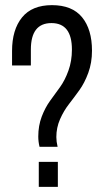

<svg xmlns="http://www.w3.org/2000/svg" viewBox="-20 -727 401 747"><path d="M182.1 -707Q260.7 -707 299.3 -659.9Q337.9 -612.8 337.9 -529.8Q337.9 -482.9 323.5 -443.6Q309.1 -404.3 288.8 -376.2Q268.6 -348.1 248.3 -322Q228 -295.9 213.6 -263.2Q199.2 -230.5 199.2 -193.8Q199.2 -176.3 204.1 -155.8H133.8Q128.9 -176.3 128.9 -195.8Q128.9 -237.8 142.3 -273.2Q155.8 -308.6 175 -335Q194.3 -361.3 213.6 -388.2Q232.9 -415 246.3 -452.4Q259.8 -489.7 259.8 -534.2Q259.8 -637.2 180.2 -637.2Q100.1 -637.2 100.1 -534.2V-472.2H26.9V-528.8Q26.9 -611.3 65.7 -659.2Q104.5 -707 182.1 -707ZM130.9 -97.2H205.1V0H130.9Z"/></svg>

Font: Bebas Neue Regular
Style: Regular
Weight: 400
Designer: Ryoichi Tsunekawa
Foundry: Ryoichi Tsunekawa
Version: Version 001.003